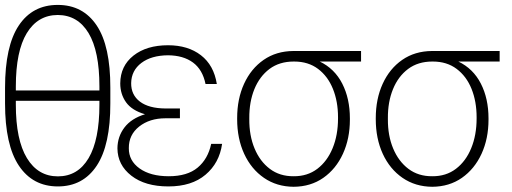

<svg xmlns="http://www.w3.org/2000/svg" viewBox="-25 -733 2040 765"><path d="M414.6 -383.3V-321.3Q415 -155.3 360.4 -72.8Q305.7 9.8 205.6 9.8Q105.5 9.8 50.3 -72.8Q-4.9 -155.3 -4.9 -321.3V-383.3Q-4.9 -549.3 49.8 -631.3Q104.5 -713.4 205.1 -713.4Q305.7 -713.4 360.4 -631.3Q415 -549.3 414.6 -383.3ZM371.1 -315.9V-331.5H38.1V-315.9Q38.1 -175.8 82.3 -103Q126.5 -30.3 205.6 -30.3Q285.2 -30.3 328.1 -103Q371.1 -175.8 371.1 -315.9ZM38.1 -372.6H371.1V-388.7Q371.1 -529.3 327.9 -601.1Q284.7 -672.9 205.1 -673.3Q125.5 -672.9 81.8 -601.1Q38.1 -529.3 38.1 -388.7Z M691.9 -290V-261.7H633.8Q571.3 -261.7 529.5 -228.8Q487.8 -195.8 488.3 -142.6Q487.8 -92.8 531.2 -61.8Q574.7 -30.8 647.5 -30.8Q721.2 -30.8 762.5 -65.2Q803.7 -99.6 816.4 -159.7H859.9Q849.1 -83.5 793.9 -36.9Q738.8 9.8 646 9.8Q553.2 9.8 498.3 -33Q443.4 -75.7 442.9 -142.1Q443.4 -189 470.9 -225.1Q498.5 -261.2 552.7 -277.8Q500.5 -293 477.3 -325.4Q454.1 -357.9 454.1 -400.9Q454.6 -470.2 506.8 -511.5Q559.1 -552.7 644.5 -552.7Q724.1 -552.7 775.6 -512.9Q827.1 -473.1 838.9 -398.4H793.9Q782.2 -455.6 743.9 -483.9Q705.6 -512.2 644.5 -512.7Q578.1 -512.2 538.3 -482.2Q498.5 -452.1 497.6 -401.9Q497.1 -355 532.5 -328.1Q567.9 -301.3 633.8 -300.8H691.9Z M919.9 -258.3V-262.2Q919.9 -338.9 947.5 -399.2Q975.1 -459.5 1025.4 -494.4Q1075.7 -529.3 1144 -529.8H1413.6V-487.8H1249Q1308.1 -459.5 1338.6 -399.9Q1369.1 -340.3 1369.1 -261.2V-256.3Q1369.1 -180.7 1341.3 -120.1Q1313.5 -59.6 1263.2 -24.4Q1212.9 10.7 1145 11.2Q1077.6 10.7 1026.9 -24.2Q976.1 -59.1 948 -119.9Q919.9 -180.7 919.9 -258.3ZM968.3 -262.2V-258.3Q967.8 -192.9 989.3 -141.4Q1010.7 -89.8 1050.3 -60.1Q1089.8 -30.3 1145 -30.8Q1199.7 -30.3 1239.3 -60.3Q1278.8 -90.3 1300.3 -142.6Q1321.8 -194.8 1321.8 -261.2V-266.1Q1321.8 -328.6 1301.5 -378.9Q1281.2 -429.2 1242.2 -458.5Q1203.1 -487.8 1147.5 -487.8H1145Q1088.4 -487.8 1048.8 -458.3Q1009.3 -428.7 988.5 -377.7Q967.8 -326.7 968.3 -262.2Z M1472.2 -258.3V-262.2Q1472.2 -338.9 1499.8 -399.2Q1527.3 -459.5 1577.6 -494.4Q1627.9 -529.3 1696.3 -529.8H1965.8V-487.8H1801.3Q1860.4 -459.5 1890.9 -399.9Q1921.4 -340.3 1921.4 -261.2V-256.3Q1921.4 -180.7 1893.6 -120.1Q1865.7 -59.6 1815.4 -24.4Q1765.1 10.7 1697.3 11.2Q1629.9 10.7 1579.1 -24.2Q1528.3 -59.1 1500.2 -119.9Q1472.2 -180.7 1472.2 -258.3ZM1520.5 -262.2V-258.3Q1520 -192.9 1541.5 -141.4Q1563 -89.8 1602.5 -60.1Q1642.1 -30.3 1697.3 -30.8Q1752 -30.3 1791.5 -60.3Q1831.1 -90.3 1852.5 -142.6Q1874 -194.8 1874 -261.2V-266.1Q1874 -328.6 1853.8 -378.9Q1833.5 -429.2 1794.4 -458.5Q1755.4 -487.8 1699.7 -487.8H1697.3Q1640.6 -487.8 1601.1 -458.3Q1561.5 -428.7 1540.8 -377.7Q1520 -326.7 1520.5 -262.2Z"/></svg>

Font: Inter Display Extra Light
Style: Regular
Weight: 200
Designer: Rasmus Andersson
Foundry: rsms
Version: Version 4.000;git-4fc901f